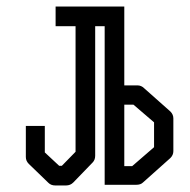

<svg xmlns="http://www.w3.org/2000/svg" viewBox="-20 -617 580 587"><path d="M59 -232H117V-151L161 -110H169L211 -153V-537H150V-597H360V-356H400Q412 -356 421 -347L501 -276Q510 -267 510 -255V-155Q510 -143 501 -134L417 -59Q410 -52 396 -52H300V-537H271V-141Q271 -128 263 -120L204 -59Q195 -50 182 -50H149Q136 -50 128 -58L68 -116Q59 -125 59 -137ZM360 -109H384L451 -167V-243L388 -297H360Z"/></svg>

Font: ibm3270
Style: Regular
Weight: 400
Monospace: yes
Version: Version 2.0.3